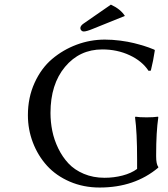

<svg xmlns="http://www.w3.org/2000/svg" viewBox="-20 -837 757 867"><path d="M452.1 -34.2Q494.1 -34.2 533.4 -44.4Q572.8 -54.7 599.1 -74.2V-117.2Q599.1 -239.3 589.8 -307.1L591.8 -310.1Q607.9 -307.1 642.1 -307.1Q657.7 -307.1 670.7 -307.9Q683.6 -308.6 688.5 -309.6L693.8 -310.1L694.8 -307.1Q685.1 -240.7 685.1 -137.2V-130.9Q685.1 -95.7 694.8 -83V-80.1Q587.9 9.8 430.2 9.8Q356.9 9.8 295.2 -16.8Q233.4 -43.5 192.4 -88.6Q151.4 -133.8 128.7 -192.9Q106 -252 106 -316.9Q106 -396.5 136 -462.6Q166 -528.8 215.3 -570.6Q264.6 -612.3 326.2 -635.3Q387.7 -658.2 453.1 -658.2Q487.3 -658.2 522.9 -653.6Q558.6 -648.9 585 -642.3Q611.3 -635.7 632.8 -628.9Q654.3 -622.1 665.5 -617.2L676.8 -612.8L679.2 -609.9Q672.4 -563.5 661.1 -518.1L650.9 -517.1Q621.6 -561.5 565.4 -587.6Q509.3 -613.8 441.9 -613.8Q339.4 -613.8 273.7 -535.2Q208 -456.5 208 -327.1Q208 -286.1 216.1 -246.1Q224.1 -206.1 242.9 -167.2Q261.7 -128.4 289.1 -99.1Q316.4 -69.8 358.6 -52Q400.9 -34.2 452.1 -34.2ZM481.9 -816.9 481 -815.9Q524.4 -795.9 543.9 -765.1L399.9 -707Q370.6 -694.8 357.9 -694.8Q351.6 -694.8 347.2 -699.5Q342.8 -704.1 342.8 -710Q342.8 -720.7 357.9 -731Z"/></svg>

Font: Linear Smooth
Style: Regular
Weight: 400
Designer: Philipp H. Poll, Flanker
Foundry: Philipp H. Poll, reworked by Flanker
Version: Version 1.061 | FøM Fix